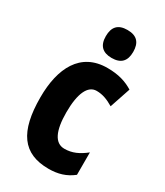

<svg xmlns="http://www.w3.org/2000/svg" viewBox="-194 -898 802 935"><g transform="rotate(30 207.0 -430.0)"><path d="M237 -819C184 -819 160 -792 160 -740C160 -688 186 -662 237 -662C289 -662 314 -688 314 -740C314 -791 291 -819 237 -819ZM241 -41C294 -41 337 -54 376 -85V-211C337 -180 302 -164 259 -164C206 -164 179 -218 179 -323C179 -429 206 -487 255 -487C287 -487 316 -477 351 -456L390 -572C351 -596 308 -610 245 -610C94 -610 33 -487 33 -323C33 -130 96 -41 241 -41Z"/></g></svg>

Font: Noto Sans Tamil UI ExtraCondensed ExtraBold
Style: Regular
Weight: 800
Width: 2
Designer: Jelle Bosma - Monotype Design Team
Foundry: Monotype Imaging Inc.
Version: Version 2.004